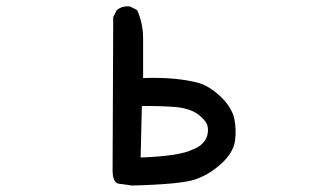

<svg xmlns="http://www.w3.org/2000/svg" viewBox="-20 -568 1040 602"><path d="M392.6 13.7Q369.1 9.8 354 8.3Q333 6.3 333 -35.2L335 -512.7V-514.2L335.4 -515.1L345.2 -534.7L345.7 -536.1L346.7 -536.6Q362.3 -549.8 386.2 -547.9H387.2L388.2 -547.4L407.7 -537.6L409.7 -536.6L410.6 -534.7Q428.7 -494.6 428.7 -446.3V-323.2Q455.6 -324.2 479 -323.7Q502.4 -323.2 524.4 -321.3Q536.1 -320.3 546.6 -318.8Q557.1 -317.4 567.1 -315.7Q577.1 -314 586.4 -312Q595.7 -310.1 604 -307.6Q621.6 -302.2 638.7 -291.3Q655.8 -280.3 672.9 -263.9Q689.9 -247.6 700.4 -230.2Q710.9 -212.9 714.8 -195.3Q721.7 -161.1 716.8 -126Q711.4 -89.8 674.8 -55.7Q656.7 -39.1 636.7 -26.6Q616.7 -14.2 594.7 -6.3Q550.8 9.8 393.6 13.7H393.1ZM586.9 -100.1Q610.4 -109.4 622.1 -127Q633.8 -144 631.8 -166Q631.3 -169.4 630.6 -172.9Q629.9 -176.3 628.2 -179.7Q626.5 -183.1 624 -186.8Q621.6 -190.4 618.4 -193.8Q615.2 -197.3 611.3 -200.9Q607.4 -204.6 603 -208Q575.2 -229.5 524.4 -232.9Q475.6 -236.3 424.8 -235.4L420.9 -74.2Q545.4 -78.6 585.9 -100.1H586.4Z"/></svg>

Font: NaikaiFont
Style: SemiBold
Weight: 600
Version: Version 1.89